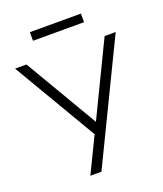

<svg xmlns="http://www.w3.org/2000/svg" viewBox="-159 -989 929 1092"><g transform="rotate(-20 306.0 -442.5)"><path d="M197 0 309 -231 308 -201 3 -719H72L336 -270H328L545 -719H612L264 0ZM153 -833V-885H462V-833Z"/></g></svg>

Font: Nunitoga
Style: Light
Weight: 300
Designer: Vernon Adams
Foundry: Vernon Adams
Version: Version 1.0